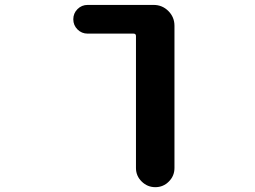

<svg xmlns="http://www.w3.org/2000/svg" viewBox="-20 -567 1040 784"><path d="M535.2 119.1V-419.9Q535.2 -429.7 525.4 -429.7H337.9Q313.5 -429.7 296.4 -446.8Q279.3 -463.9 279.3 -488.3Q279.3 -512.7 296.4 -529.8Q313.5 -546.9 337.9 -546.9H607.4Q642.6 -546.9 667.5 -522Q692.4 -497.1 692.4 -461.9V119.1Q692.4 151.4 669.4 174.3Q646.5 197.3 614.3 197.3Q582 197.3 558.6 174.3Q535.2 151.4 535.2 119.1Z"/></svg>

Font: Rounded-X Mgen+ 2m bold
Style: Bold
Weight: 700
Designer: [Source Han Sans]
Ryoko NISHIZUKA  (kana & ideographs); Paul D. Hunt (Latin, Greek & Cyrillic); Wenlong ZHANG  (bopomofo
Version: Version 1.059.20150602